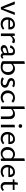

<svg xmlns="http://www.w3.org/2000/svg" viewBox="2472 -3230 765 5748"><g transform="rotate(90 2854.0 -355.5)"><path d="M349 -416H429L260 0H191L22 -416H107L232 -71Z M830 -102 868 -64Q793 6 699 6Q608 6 552.5 -48Q497 -102 497 -194Q497 -294 558 -357.5Q619 -421 713 -421Q785 -421 823 -379Q861 -337 861 -265Q861 -238 858 -224H570Q569 -217 569 -203Q569 -135 607.5 -95Q646 -55 712 -55Q774 -55 830 -102ZM708 -365Q663 -365 629.5 -340Q596 -315 580 -272H792Q789 -365 708 -365Z M1199 -422Q1248 -422 1276 -394L1245 -328Q1217 -354 1177 -354Q1112 -354 1060 -283V0H981V-409L1046 -423L1058 -336Q1122 -422 1199 -422Z M1702 -78 1738 -50Q1712 5 1650 5Q1587 5 1570 -56Q1496 5 1433 5Q1386 5 1357 -21Q1328 -47 1328 -89Q1328 -172 1448 -202L1566 -232L1567 -288Q1568 -368 1508 -368Q1474 -368 1446.5 -344.5Q1419 -321 1413 -274L1338 -282Q1347 -342 1401.5 -382Q1456 -422 1524 -422Q1639 -422 1637 -299L1634 -91Q1634 -52 1662 -52Q1688 -52 1702 -78ZM1460 -54Q1495 -54 1564 -96V-104L1565 -190L1467 -159Q1408 -141 1408 -101Q1408 -80 1422.5 -67Q1437 -54 1460 -54Z M2036 -422Q2113 -422 2168 -367Q2223 -312 2223 -221Q2223 -126 2160 -60.5Q2097 5 1986 5Q1929 5 1881 -8.5Q1833 -22 1812 -45V-703L1891 -718V-359Q1956 -422 2036 -422ZM2009 -51Q2070 -51 2104 -94.5Q2138 -138 2138 -205Q2138 -278 2102 -321Q2066 -364 2009 -364Q1939 -364 1891 -304V-86Q1931 -51 2009 -51Z M2445 5Q2351 5 2294 -40L2337 -92Q2384 -52 2450 -52Q2487 -52 2508 -69Q2529 -86 2529 -113Q2529 -138 2507 -155Q2485 -172 2454 -182Q2423 -192 2392 -204Q2361 -216 2339 -241Q2317 -266 2317 -304Q2317 -360 2359.5 -390.5Q2402 -421 2467 -421Q2541 -421 2593 -392L2557 -335Q2522 -366 2463 -366Q2430 -366 2411 -351.5Q2392 -337 2392 -314Q2392 -290 2414 -274Q2436 -258 2467.5 -248Q2499 -238 2530 -225.5Q2561 -213 2583 -187.5Q2605 -162 2605 -124Q2605 -69 2562 -32Q2519 5 2445 5Z M2896 6Q2804 6 2744.5 -52.5Q2685 -111 2685 -202Q2685 -296 2749.5 -358.5Q2814 -421 2910 -421Q2993 -421 3055 -367L3009 -316Q2958 -364 2900 -364Q2840 -364 2804 -319.5Q2768 -275 2768 -210Q2768 -140 2808.5 -97.5Q2849 -55 2910 -55Q2972 -55 3023 -101L3061 -63Q2993 6 2896 6Z M3398 -422Q3464 -422 3504 -380Q3544 -338 3544 -266V0H3466V-239Q3466 -297 3440 -330Q3414 -363 3366 -363Q3293 -363 3243 -304V0H3164V-703L3243 -718V-358Q3311 -422 3398 -422Z M3753 -530Q3728 -530 3712.5 -544.5Q3697 -559 3697 -583Q3697 -607 3712.5 -622Q3728 -637 3753 -637Q3776 -637 3791.5 -622Q3807 -607 3807 -583Q3807 -559 3792 -544.5Q3777 -530 3753 -530ZM3713 0V-409L3792 -423V0Z M4262 -102 4300 -64Q4225 6 4131 6Q4040 6 3984.5 -48Q3929 -102 3929 -194Q3929 -294 3990 -357.5Q4051 -421 4145 -421Q4217 -421 4255 -379Q4293 -337 4293 -265Q4293 -238 4290 -224H4002Q4001 -217 4001 -203Q4001 -135 4039.5 -95Q4078 -55 4144 -55Q4206 -55 4262 -102ZM4140 -365Q4095 -365 4061.5 -340Q4028 -315 4012 -272H4224Q4221 -365 4140 -365Z M4719 -703 4797 -718V-7L4732 7L4722 -66Q4663 5 4572 5Q4486 5 4433.5 -51.5Q4381 -108 4381 -197Q4381 -293 4443 -357.5Q4505 -422 4595 -422Q4672 -422 4719 -370ZM4591 -49Q4671 -49 4719 -124V-306Q4678 -365 4605 -365Q4542 -365 4503.5 -320.5Q4465 -276 4465 -205Q4465 -137 4499.5 -93Q4534 -49 4591 -49Z M5249 -102 5287 -64Q5212 6 5118 6Q5027 6 4971.5 -48Q4916 -102 4916 -194Q4916 -294 4977 -357.5Q5038 -421 5132 -421Q5204 -421 5242 -379Q5280 -337 5280 -265Q5280 -238 5277 -224H4989Q4988 -217 4988 -203Q4988 -135 5026.5 -95Q5065 -55 5131 -55Q5193 -55 5249 -102ZM5127 -365Q5082 -365 5048.5 -340Q5015 -315 4999 -272H5211Q5208 -365 5127 -365Z M5661 -92 5698 -55Q5641 7 5565 7Q5505 7 5467.5 -29Q5430 -65 5430 -122V-356H5348L5353 -405L5431 -406L5444 -500L5508 -513V-407L5668 -410L5663 -355H5508V-136Q5508 -96 5527.5 -74Q5547 -52 5579 -52Q5622 -52 5661 -92Z"/></g></svg>

Font: EauTest Medium
Style: Regular
Weight: 500
Designer: Christian Thalmann (Catharsis Fonts)
Version: Version 0.001;PS 000.001;hotconv 1.0.88;makeotf.lib2.5.64775